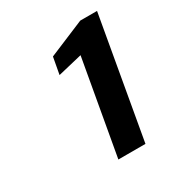

<svg xmlns="http://www.w3.org/2000/svg" viewBox="-98 -771 449 485"><g transform="rotate(-30 126.0 -528.0)"><path d="M111 -352 160 -628 89 -611 98 -660 203 -704H252L190 -352Z"/></g></svg>

Font: DM Sans 12pt Medium
Style: Italic
Weight: 500
Italic angle: -10°
Version: Version 4.004;gftools[0.9.30]